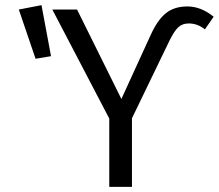

<svg xmlns="http://www.w3.org/2000/svg" viewBox="-20 -725 849 745"><path d="M141 -705 178 -507 118 -497 53 -688ZM404 0V-265L183 -688H279L451 -341L565 -590Q592 -649 624.5 -674.5Q657 -700 707 -700Q760 -700 809 -660L775 -611Q747 -634 712 -634Q688 -634 672 -619.5Q656 -605 637 -566L492 -266V0Z"/></svg>

Font: FiraGO Book
Style: Regular
Weight: 350
Designer: bBox Type
Foundry: bBox Type GmbH
Version: Version 1.001;PS 001.001;hotconv 1.0.88;makeotf.lib2.5.64775